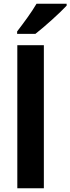

<svg xmlns="http://www.w3.org/2000/svg" viewBox="-20 -1000 374 1020"><path d="M334 -970V-980H174C148 -935 104 -876 71 -833V-820H168C217 -858 300 -933 334 -970ZM213 0V-760H72V0Z"/></svg>

Font: Noto Sans Malayalam SemiCondensed
Style: Bold
Weight: 700
Width: 4
Designer: Jelle Bosma - Monotype Design Team
Foundry: Monotype Imaging Inc.
Version: Version 2.104